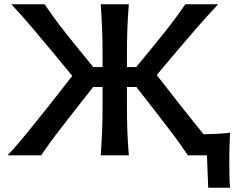

<svg xmlns="http://www.w3.org/2000/svg" viewBox="-20 -733 1128 906"><path d="M16 0Q45.5 -31.5 80.8 -73.5Q116 -115.5 151 -159.5Q186 -203.5 216.5 -241.5L321 -375L223.5 -493Q178.5 -547.5 132.2 -602Q86 -656.5 33.5 -713H190.5Q227 -659 258.8 -617.5Q290.5 -576 324 -534.5L420 -416.5H464V-474.5Q464 -542.5 461.8 -598Q459.5 -653.5 455.5 -713H588Q583 -653.5 581 -597.8Q579 -542 579 -474.5V-416.5H622.5L719.5 -534.5Q753.5 -576 785.5 -617.5Q817.5 -659 854.5 -713H1009.5Q956 -656 908.8 -601.8Q861.5 -547.5 815.5 -493L719.5 -379L827.5 -241Q853 -209 882 -172.2Q911 -135.5 940.5 -99.5Q972 -100 1003.2 -101.5Q1034.5 -103 1065.5 -107Q1063.5 -69.5 1062.8 -36Q1062 -2.5 1062 29.5Q1062 60 1062.5 91Q1063 122 1065.5 153H962.5L956.5 0H866.5Q833 -50.5 800 -94.2Q767 -138 734.5 -180L623.5 -322.5H579V-234.5Q579 -168 581 -113.2Q583 -58.5 588 0H455.5Q459.5 -58.5 461.8 -113.2Q464 -168 464 -234.5V-322.5H419.5L310 -183Q275.5 -139 242 -94.8Q208.5 -50.5 174 0Z"/></svg>

Font: Commissioner Flair Medium
Style: Regular
Weight: 500
Designer: Kostas Bartsokas
Foundry: Kostas Bartsokas
Version: Version 1.000; ttfautohint (v1.8.3)